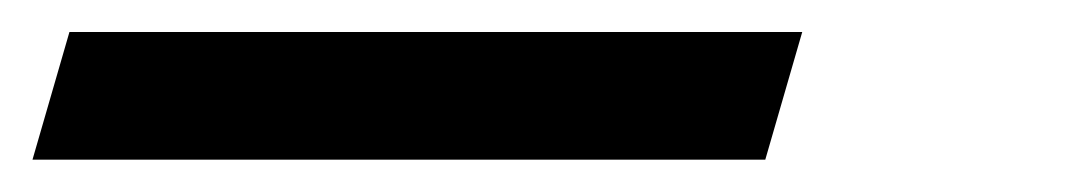

<svg xmlns="http://www.w3.org/2000/svg" viewBox="-39 6 673 120"><path d="M4.4 26H462.4L439.3 105.8H-18.7Z"/></svg>

Font: Intel One Mono Light
Style: Italic
Weight: 300
Italic angle: -16°
Monospace: yes
Designer: Fred Shallcrass
Foundry: Frere-Jones Type LLC
Version: Version 1.004